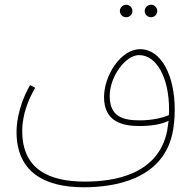

<svg xmlns="http://www.w3.org/2000/svg" viewBox="-20 -604 814 812"><path d="M619 -531C633 -531 645 -543 645 -557C645 -572 633 -584 619 -584C604 -584 592 -572 592 -557C592 -543 604 -531 619 -531ZM514 -531C528 -531 540 -543 540 -557C540 -572 528 -584 514 -584C499 -584 487 -572 487 -557C487 -543 499 -531 514 -531ZM334 188C465 188 663 155 708 -34C715 -64 719 -103 719 -141C719 -284 662 -396 573 -396C489 -396 420 -283 420 -193C420 -90 497 -71 569 -71C615 -71 661 -77 693 -93C691 -77 689 -63 687 -51C649 138 457 164 339 164C190 164 74 114 74 -50C74 -124 103 -188 129 -233L107 -244C52 -147 50 -66 50 -46C50 119 162 188 334 188ZM444 -198C444 -282 512 -371 568 -371C644 -371 695 -272 695 -142C695 -134 695 -126 694 -117C666 -105 621 -95 573 -95C503 -95 444 -108 444 -198Z"/></svg>

Font: Noto Sans Arabic UI Th
Style: Regular
Weight: 100
Designer: Monotype Design Team, Nadine Chahine and Nizar Qandah
Foundry: Monotype Imaging Inc.
Version: Version 2.010